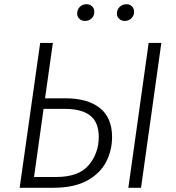

<svg xmlns="http://www.w3.org/2000/svg" viewBox="-20 -888 834 908"><path d="M510 -240Q510 -178 482.5 -123.5Q455 -69 393 -34.5Q331 0 232 0H73L170 -685H230L193 -423H290Q395 -423 452.5 -377Q510 -331 510 -240ZM743 -685 647 0H587L683 -685ZM447 -240Q447 -310 406.5 -341.5Q366 -373 288 -373H186L141 -51H245Q353 -51 400 -107.5Q447 -164 447 -240ZM345 -824Q345 -843 357.5 -855.5Q370 -868 389 -868Q405 -868 415.5 -858Q426 -848 426 -832Q426 -814 413.5 -801.5Q401 -789 382 -789Q366 -789 355.5 -799Q345 -809 345 -824ZM533 -824Q533 -843 546 -855.5Q559 -868 578 -868Q594 -868 604 -858Q614 -848 614 -832Q614 -814 601.5 -801.5Q589 -789 570 -789Q554 -789 543.5 -799Q533 -809 533 -824Z"/></svg>

Font: Fira Sans Light
Style: Italic
Weight: 300
Italic angle: -8°
Designer: bBox Type GmbH & Carrois Corporate GbR & Edenspiekermann AG
Foundry: bBox Type GmbH & Carrois Corporate GbR & Edenspiekermann AG
Version: Version 4.301